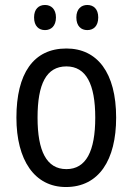

<svg xmlns="http://www.w3.org/2000/svg" viewBox="-20 -742 533 772"><path d="M117 -672C117 -637 136 -621 161 -621C185 -621 205 -637 205 -672C205 -706 185 -722 161 -722C136 -722 117 -706 117 -672ZM287 -672C287 -637 306 -621 331 -621C356 -621 375 -637 375 -672C375 -706 356 -722 331 -722C307 -722 287 -706 287 -672ZM447 -269C447 -450 371 -547 247 -547C114 -547 46 -446 46 -269C46 -98 119 10 245 10C378 10 447 -99 447 -269ZM131 -269C131 -404 166 -475 247 -475C326 -475 363 -404 363 -269C363 -134 326 -62 247 -62C167 -62 131 -135 131 -269Z"/></svg>

Font: Noto Sans Kannada Condensed
Style: Regular
Weight: 400
Width: 3
Designer: Jelle Bosma - Monotype Design Team
Foundry: Monotype Imaging Inc.
Version: Version 2.005